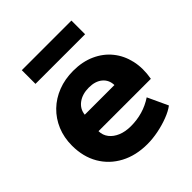

<svg xmlns="http://www.w3.org/2000/svg" viewBox="-199 -846 993 993"><g transform="rotate(-45 297.0 -350.0)"><path d="M309.5 15Q225.5 15 162 -18.8Q98.5 -52.5 63 -113.2Q27.5 -174 27.5 -255.5Q27.5 -314.5 48.2 -364Q69 -413.5 106.2 -449.5Q143.5 -485.5 194.2 -505.2Q245 -525 306 -525Q373 -525 425.5 -501.2Q478 -477.5 512.2 -435.2Q546.5 -393 559.5 -335.8Q572.5 -278.5 560.5 -211.5H177.5Q178 -181.5 195.5 -159Q213 -136.5 243.5 -123.8Q274 -111 314.5 -111Q359.5 -111 400 -122.8Q440.5 -134.5 477.5 -159L529 -48Q505.5 -30 468.2 -15.8Q431 -1.5 389.2 6.8Q347.5 15 309.5 15ZM187.5 -322H404.5Q403.5 -360.5 376 -383.5Q348.5 -406.5 301.5 -406.5Q254 -406.5 222.8 -383.5Q191.5 -360.5 187.5 -322ZM120 -615V-715H483V-615Z"/></g></svg>

Font: Geologica Cursive
Style: Bold
Weight: 700
Designer: Sindre Bremnes, Frode Helland
Foundry: Monokrom Skriftforlag AS
Version: Version 1.010;gftools[0.9.28]